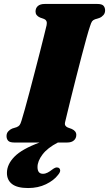

<svg xmlns="http://www.w3.org/2000/svg" viewBox="-20 -720 551 970"><path d="M309.5 -105.5Q306 -92.5 310 -86Q314 -79.5 322 -76L342.5 -68.5Q365.5 -58 365.5 -38.5Q365.5 -21.5 353.5 -10.8Q341.5 0 319 0H272.5Q220 27 194.8 60.5Q169.5 94 169.5 124Q169.5 158 197 158Q209 158 220.5 152Q232 146 244 136.5Q252.5 130 259.8 127.2Q267 124.5 274 127Q281.5 129 283.8 138.8Q286 148.5 273 164Q252 191.5 212.2 210.8Q172.5 230 122 230Q67.5 230 41.2 210Q15 190 15 153.5Q15 110.5 52.8 71.8Q90.5 33 180 0H52.5Q29 0 21 -9.2Q13 -18.5 13 -32.5Q13 -47 21.8 -56.5Q30.5 -66 41.5 -70.5L64 -77.5Q74 -81.5 79 -88Q84 -94.5 89 -111.5Q95 -130.5 105.5 -168Q116 -205.5 128.8 -253.8Q141.5 -302 155 -353.8Q168.5 -405.5 180.8 -453.5Q193 -501.5 202.2 -538.5Q211.5 -575.5 215.5 -593Q220.5 -617 202.5 -624L182 -631.5Q159.5 -641.5 159.5 -661.5Q159.5 -679 171.2 -689.5Q183 -700 206 -700H471.5Q495 -700 503 -690.8Q511 -681.5 511 -667.5Q511 -653.5 502.5 -643.8Q494 -634 482.5 -629.5L460 -622.5Q449.5 -618.5 445 -612Q440.5 -605.5 435 -588Q428.5 -569.5 417.2 -529Q406 -488.5 392.2 -436Q378.5 -383.5 364.5 -328.5Q350.5 -273.5 338.5 -225Q326.5 -176.5 318.8 -144.2Q311 -112 309.5 -105.5Z"/></svg>

Font: Fraunces 9pt S000 Black
Style: Italic
Weight: 900
Italic angle: -16°
Version: Version 1.000; ttfautohint (v1.8.3)